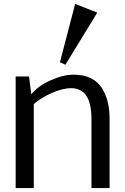

<svg xmlns="http://www.w3.org/2000/svg" viewBox="-20 -962 639 982"><path d="M60.1 0ZM314.5 -630.9 286.6 -643.6 364.3 -941.9 477.5 -897.5ZM152.8 -429.7V0H60.1V-570.8H128.4L140.1 -479.5Q173.8 -522 238.5 -551Q303.2 -580.1 355.7 -580.1Q408.2 -580.1 444.1 -562.3Q480 -544.4 500.5 -512.7Q540.5 -450.7 540.5 -355V0H447.8V-355Q447.3 -440.4 417 -478.5Q391.1 -510.7 345.2 -511Q299.3 -511.2 241.9 -485.1Q184.6 -459 152.8 -429.7Z"/></svg>

Font: Dhyana
Style: Regular
Weight: 400
Foundry: Vernon Adams
Version: Version 1.002; ttfautohint (v0.8.51-6076)